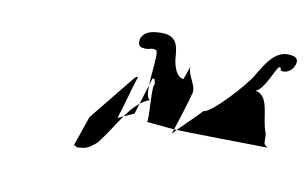

<svg xmlns="http://www.w3.org/2000/svg" viewBox="-46 -547 766 479"><g transform="rotate(10 337.0 -308.0)"><path d="M163 -153C166 -149 169 -152 171 -148C194 -150 197 -150 219 -168C260 -218 282 -278 330 -296C308 -304 337 -422 322 -422C310 -426 307 -418 291 -421C279 -421 276 -432 280 -445C288 -462 307 -466 330 -466C366 -466 372 -444 374 -418C375 -394 384 -362 405 -362C402 -360 401 -355 399 -350L416 -398C409 -376 441 -349 430 -326C431 -324 399 -224 398 -222C418 -246 449 -272 466 -292C487 -292 562 -376 576 -400C596 -434 615 -466 646 -468C664 -468 679 -465 673 -446C669 -433 657 -424 646 -424C631 -424 643 -433 634 -433C627 -433 607 -370 585 -365C624 -358 613 -301 629 -264C632 -243 625 -238 640 -230C640 -230 401 -233 396 -235L332 -241C338 -240 327 -336 335 -336C332 -350 335 -350 327 -350L298 -256L258 -238C271 -276 278 -310 291 -348C282 -346 283 -343 270 -328L189 -228Z"/></g></svg>

Font: Zinc
Style: Obl
Weight: 400
Version: Version 1